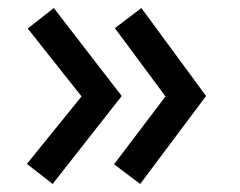

<svg xmlns="http://www.w3.org/2000/svg" viewBox="-20 -538 597 478"><path d="M392 -298 266 -468 332 -518 493 -299 329 -80 264 -129ZM183 -298 49 -467 114 -518 283 -299 111 -80 47 -130Z"/></svg>

Font: Yaldevi Medium
Style: Regular
Weight: 500
Designer: Sol Matas, Rajitha Manaperi, Kosala Senevirathne
Foundry: Mooniak
Version: Version 1.100